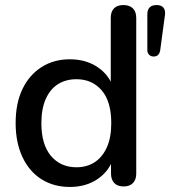

<svg xmlns="http://www.w3.org/2000/svg" viewBox="-20 -732 674 761"><path d="M257 9Q193 9 144.5 -21.5Q96 -52 69 -109.5Q42 -167 42 -244Q42 -323 69 -379Q96 -435 144.5 -466Q193 -497 257 -497Q321 -497 367.5 -465.5Q414 -434 430 -381H419V-661Q419 -686 432 -699Q445 -712 469 -712Q493 -712 506.5 -699Q520 -686 520 -661V-44Q520 -20 507 -6.5Q494 7 470 7Q446 7 433 -6.5Q420 -20 420 -44V-132L431 -110Q415 -56 368.5 -23.5Q322 9 257 9ZM283 -69Q324 -69 355 -89Q386 -109 403.5 -148Q421 -187 421 -244Q421 -330 383 -374Q345 -418 283 -418Q241 -418 210 -398.5Q179 -379 161.5 -340Q144 -301 144 -244Q144 -159 182 -114Q220 -69 283 -69ZM589 -508Q578 -508 571 -515Q564 -522 564 -534V-675Q564 -712 601 -712Q619 -712 627.5 -702Q636 -692 634 -674L615 -533Q611 -508 589 -508Z"/></svg>

Font: Nunito SemiBold
Style: Regular
Weight: 600
Designer: Vernon Adams
Foundry: Vernon Adams
Version: Version 3.602